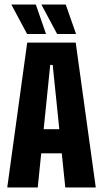

<svg xmlns="http://www.w3.org/2000/svg" viewBox="-20 -827 454 847"><path d="M12 0 100 -639H314L402.5 0H268L212.5 -540.5H201.5L146.5 0ZM117.5 -150.5V-257H295.5V-150.5ZM138 -807 183 -677H99.5L30 -807ZM270 -807 315.5 -677H232L163 -806V-807Z"/></svg>

Font: Anek Latin Condensed
Style: Bold
Weight: 700
Width: 3
Designer: Yesha Goshar
Foundry: Ek Type
Version: Version 1.003